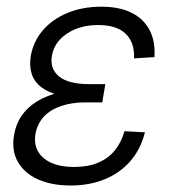

<svg xmlns="http://www.w3.org/2000/svg" viewBox="-20 -552 519 582"><path d="M194.3 10.3Q136.7 10.3 95.2 -8.3Q53.7 -26.9 34.2 -61.3Q14.6 -95.7 22.5 -142.1Q27.8 -175.3 45.4 -200.9Q63 -226.6 91.8 -244.4Q120.6 -262.2 159.7 -271.5Q198.7 -280.8 247.1 -280.8H296.4L290 -241.7H238.8Q198.7 -241.7 166.3 -231Q133.8 -220.2 113.5 -199Q93.3 -177.7 87.4 -146Q80.1 -100.6 111.8 -73.2Q143.6 -45.9 205.1 -45.9Q246.6 -45.9 277.3 -58.8Q308.1 -71.8 327.9 -95.9Q347.7 -120.1 357.4 -154.3L419.4 -150.9Q406.2 -99.1 374.8 -63.2Q343.3 -27.3 297.1 -8.5Q251 10.3 194.3 10.3ZM245.6 -253.9Q197.3 -253.9 162.4 -262.5Q127.4 -271 106 -287.1Q84.5 -303.2 76.4 -327.1Q68.4 -351.1 73.2 -381.8Q81.1 -426.8 110.1 -460.4Q139.2 -494.1 184.8 -512.9Q230.5 -531.7 287.1 -531.7Q342.8 -531.7 379.6 -512.9Q416.5 -494.1 433.8 -460Q451.2 -425.8 448.2 -378.9L386.2 -375Q388.7 -422.4 361.3 -449.2Q334 -476.1 277.8 -476.1Q221.2 -476.1 182.4 -449.7Q143.6 -423.3 137.2 -381.8Q130.9 -343.3 159.2 -320.1Q187.5 -296.9 252 -296.9H299.3L292 -253.9Z"/></svg>

Font: Inter 28pt Light
Style: Italic
Weight: 300
Italic angle: -9.3988°
Designer: Rasmus Andersson
Foundry: rsms
Version: Version 4.001;git-66647c0bb